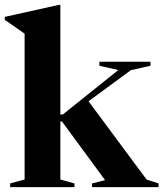

<svg xmlns="http://www.w3.org/2000/svg" viewBox="-24 -764 668 784"><path d="M222.5 -31 280 -15V0H17.5V-15L76.5 -31V-626.5Q67 -633.5 45.8 -648Q24.5 -662.5 -4.5 -683V-695L215.5 -744H222.5V-296.5H232.5L459 -478L382 -495.5V-512H590.5V-495.5L510.5 -477.5L337.5 -350.5L574.5 -31L623.5 -15V0H352V-15L405 -28.5L229 -268H222.5Z"/></svg>

Font: Newsreader Display SemiBold
Style: Regular
Weight: 600
Designer: Hugues Gentile
Foundry: Production Type
Version: Version 1.001